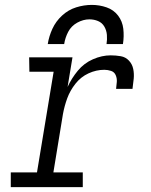

<svg xmlns="http://www.w3.org/2000/svg" viewBox="-20 -764 616 784"><path d="M24 0H318V-60H198L237 -298Q243 -331 254.5 -362.5Q266 -394 288 -422Q310 -450 341.5 -464.5Q373 -479 406 -479Q420 -479 433.5 -474.5Q447 -470 452.5 -457Q458 -444 457 -430Q456 -416 454 -401H521Q524 -422 526 -442.5Q528 -463 524 -482.5Q520 -502 506.5 -516.5Q493 -531 473 -534.5Q453 -538 432 -538Q396 -538 359.5 -522Q323 -506 297.5 -475Q272 -444 256 -409L276 -530H99L100 -471H199L131 -60H24ZM175 -584H242Q246 -610 258.5 -634Q271 -658 295.5 -671.5Q320 -685 345 -685Q364 -685 380.5 -678Q397 -671 406 -655.5Q415 -640 416.5 -621.5Q418 -603 415 -584H482Q487 -616 483.5 -646.5Q480 -677 462 -700.5Q444 -724 415 -734Q386 -744 355 -744Q323 -744 291 -734Q259 -724 233.5 -700.5Q208 -677 194 -646.5Q180 -616 175 -584Z"/></svg>

Font: Iosevka Sparkle Light Oblique
Style: Regular
Weight: 300
Italic angle: -9°
Designer: Belleve Invis
Foundry: Belleve Invis
Version: Version 4.5.0; ttfautohint (v1.8.3)